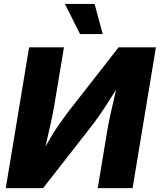

<svg xmlns="http://www.w3.org/2000/svg" viewBox="-20 -972 826 992"><path d="M665 0H484.9L534.2 -296.9Q539.6 -331.1 552.2 -387.5Q564.9 -443.8 579.6 -508.3Q552.7 -465.3 530.3 -430.7Q507.8 -396 485.1 -364Q462.4 -332 434.6 -296.9L202.6 0H9.8L130.4 -727.5H310.5L259.8 -423.3Q253.4 -385.3 240.5 -327.4Q227.5 -269.5 214.8 -214.8Q248 -274.9 278.6 -319.3Q309.1 -363.8 340.3 -404.3L592.8 -727.5H785.6ZM393.6 -795.9 315.4 -951.7H468.8L510.7 -795.9Z"/></svg>

Font: Inter Extra Bold
Style: Italic
Weight: 800
Italic angle: -9.39999°
Designer: Rasmus Andersson
Foundry: rsms
Version: Version 4.000;git-3c8e0fc